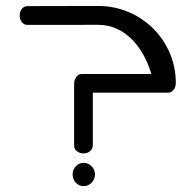

<svg xmlns="http://www.w3.org/2000/svg" viewBox="-20 -635 661 655"><path d="M296.6 -318.8C379 -318.8 554.4 -318.9 554.4 -318.9C567.9 -318.9 579.8 -333.5 579.8 -352.4C579.8 -496.9 461.6 -614.6 315.9 -614.6C170.2 -614.6 72.4 -614 72.4 -614C58.8 -614 47.1 -600.1 47.1 -582.1C47.1 -564.1 58.8 -550.2 72.3 -550.2C72.3 -550.2 215.1 -550.3 315.5 -550.3C405.1 -550.3 468.6 -476.3 496.3 -382.6H258C244.5 -382.3 232.9 -367.8 232.9 -348.6V-137.3C232.9 -123.7 246.8 -111.6 264.7 -111.6C282.7 -111.6 296.6 -123.8 296.6 -137.9ZM227.7 -39.8C227.7 -18.3 243.8 0 265.3 0C286.8 0 304 -18.3 304 -39.8C304 -61.3 286.8 -79.5 265.3 -79.5C243.8 -79.5 227.7 -61.3 227.7 -39.8Z"/></svg>

Font: Hi.
Style: Tall Regular
Weight: 400
Designer: Mew Too, Robert Jablonski
Foundry: Cannot Into Space Fonts
Version: Version 1.996